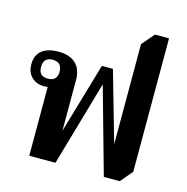

<svg xmlns="http://www.w3.org/2000/svg" viewBox="-113 -879 963 991"><g transform="rotate(15 369.0 -383.0)"><path d="M529 6 400 -454 269 0H129V-368Q119 -366 109 -366Q70 -366 43.5 -390.5Q17 -415 17 -460Q17 -507 47.5 -532.5Q78 -558 138 -558Q196 -558 228.5 -528Q261 -498 261 -439V-169L371 -545H430L537 -171V-706L594 -772H669V-59L614 6ZM118 -409Q168 -409 168 -459Q168 -510 118 -510Q69 -510 69 -459Q69 -409 118 -409Z"/></g></svg>

Font: Noto Serif Thai
Style: Bold
Weight: 700
Designer: Monotype Design Team
Foundry: Monotype Imaging Inc.
Version: Version 2.002; ttfautohint (v1.8.4.7-5d5b)